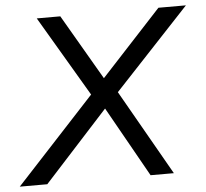

<svg xmlns="http://www.w3.org/2000/svg" viewBox="-63 -720 828 772"><g transform="rotate(-5 350.5 -334.0)"><path d="M514 0 355 -283 97 0H-14L304 -344L113 -668H208L361 -405L604 -668H715L412 -344L608 0Z"/></g></svg>

Font: Celebes
Style: Italic
Weight: 400
Italic angle: -10°
Designer: Anugrah Pasau
Foundry: Lafontype
Version: Version 1.000; ttfautohint (v1.8.4)